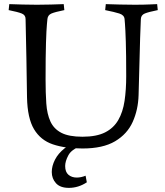

<svg xmlns="http://www.w3.org/2000/svg" viewBox="-20 -708 800 931"><path d="M584 -616Q582 -635 558.5 -642.5Q535 -650 490 -659L493 -688Q525 -687 561.5 -686Q598 -685 635 -685Q660 -685 676 -685.5Q692 -686 706.5 -686.5Q721 -687 742 -688L745 -659Q700 -650 682 -642.5Q664 -635 663 -616Q659 -524 657 -431.5Q655 -339 652 -247Q650 -176 623.5 -117Q597 -58 538 -23Q479 12 380 12Q296 12 236.5 -8Q177 -28 145 -81.5Q113 -135 111 -236Q110 -331 108 -426Q106 -521 104 -616Q104 -635 85.5 -642.5Q67 -650 22 -659L25 -688Q57 -687 89.5 -686Q122 -685 159 -685Q197 -685 227.5 -686Q258 -687 289 -688L292 -659Q247 -650 229.5 -642.5Q212 -635 210 -616Q210 -616 207.5 -590Q205 -564 203 -500.5Q201 -437 201 -322Q201 -258 204.5 -206.5Q208 -155 224.5 -119Q241 -83 277.5 -64Q314 -45 380 -45Q448 -45 489.5 -66Q531 -87 553.5 -126Q576 -165 584 -219Q592 -273 592 -339Q592 -447 590 -507Q588 -567 586 -591.5Q584 -616 584 -616ZM395 144 401 176Q360 203 314 203Q272 203 251.5 180.5Q231 158 231 126Q231 97 246.5 66.5Q262 36 293.5 11Q325 -14 373 -26V0Q327 16 311.5 45Q296 74 296 97Q296 126 312 139.5Q328 153 352 153Q373 153 395 144Z"/></svg>

Font: Average
Style: Regular
Weight: 400
Designer: Eduardo Tunni
Foundry: Eduardo Rodriguez Tunni
Version: Version 1.003; ttfautohint (v1.8.4.7-5d5b)